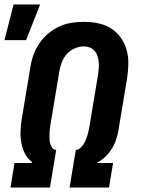

<svg xmlns="http://www.w3.org/2000/svg" viewBox="-24 -841 644 861"><path d="M23 0 41 -110H118L119 -115Q99 -130 88 -152Q77 -174 72 -199Q67 -224 68 -250.5Q69 -277 73 -304L112 -538Q116 -566 125.5 -593Q135 -620 151.5 -645Q168 -670 191 -689.5Q214 -709 240.5 -721.5Q267 -734 295.5 -738.5Q324 -743 352 -743Q385 -743 416.5 -736.5Q448 -730 473.5 -714Q499 -698 517 -673Q535 -648 543.5 -618Q552 -588 551.5 -555.5Q551 -523 546 -490L507 -256Q503 -234 496 -213Q489 -192 476.5 -172.5Q464 -153 447 -137Q430 -121 409 -110H483L465 0H288L316 -169Q326 -169 335 -176.5Q344 -184 350 -193Q356 -202 360 -212Q364 -222 367.5 -232.5Q371 -243 373 -253Q375 -263 377 -274L416 -508Q418 -522 419 -536Q420 -550 418.5 -564Q417 -578 413 -590.5Q409 -603 400 -613Q391 -623 378.5 -628Q366 -633 352 -633Q332 -633 311 -624Q290 -615 275.5 -598.5Q261 -582 253 -561.5Q245 -541 242 -520L203 -286Q201 -275 199.5 -263.5Q198 -252 198 -241Q198 -230 198 -219Q198 -208 201 -197.5Q204 -187 210.5 -178Q217 -169 228 -169L200 0ZM-4 -661 37 -821H156L93 -661Z"/></svg>

Font: Iosevka Extrabold Extended
Style: Italic
Weight: 800
Width: 7
Italic angle: -9°
Monospace: yes
Designer: Belleve Invis
Foundry: Belleve Invis
Version: Version 32.5.0; ttfautohint (v1.8.4)